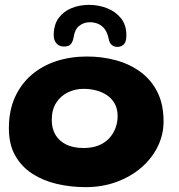

<svg xmlns="http://www.w3.org/2000/svg" viewBox="-20 -742 738 790"><path d="M332 28Q271 28 214.2 14.8Q157.5 1.5 113 -27.2Q68.5 -56 42.5 -102Q16.5 -148 16.5 -214Q16.5 -286.5 41.5 -341.8Q66.5 -397 110.5 -434.5Q154.5 -472 212.8 -490.8Q271 -509.5 337.5 -509.5Q400.5 -509.5 457.2 -494Q514 -478.5 558.2 -446Q602.5 -413.5 627.8 -363Q653 -312.5 653 -242.5Q653 -188 629 -139Q605 -90 561.5 -52.5Q518 -15 459.5 6.5Q401 28 332 28ZM323.5 -133Q361 -133 387.8 -144.5Q414.5 -156 431.2 -175.2Q448 -194.5 456 -217.5Q464 -240.5 464 -263.5Q464 -294 452 -315.5Q440 -337 419.8 -350.5Q399.5 -364 374.8 -370.2Q350 -376.5 324.5 -376.5Q290 -376.5 260 -362.2Q230 -348 211.5 -319.5Q193 -291 193 -248Q193 -212.5 208.5 -186.8Q224 -161 253 -147Q282 -133 323.5 -133ZM243 -550.5Q224 -550.5 212.5 -563.2Q201 -576 201 -597Q201 -640 221.2 -667.8Q241.5 -695.5 274.8 -708.8Q308 -722 346.5 -722Q384.5 -722 419.8 -708.5Q455 -695 477.5 -667.2Q500 -639.5 500 -597Q500 -569.5 489.2 -559.2Q478.5 -549 463 -549Q449.5 -549 440 -556.8Q430.5 -564.5 427 -582.5Q422.5 -606 411.8 -621Q401 -636 385.2 -643.2Q369.5 -650.5 349 -650.5Q325 -650.5 306.2 -635.8Q287.5 -621 283 -589Q280 -571.5 272 -561Q264 -550.5 243 -550.5Z"/></svg>

Font: Gluten SemiBold
Style: Regular
Weight: 600
Designer: Tyler Finck
Foundry: Etcetera Type Company
Version: Version 1.300